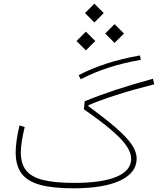

<svg xmlns="http://www.w3.org/2000/svg" viewBox="-20 -1020 855 1040"><path d="M85.4 -340.3 113.8 -332Q92.8 -245.1 92.8 -194.3Q92.8 -133.8 120.8 -97.7Q148.9 -61.5 212.4 -45.4Q275.9 -29.3 381.8 -29.3Q532.7 -29.3 611.6 -62.7Q690.4 -96.2 690.4 -159.7Q690.4 -211.9 625.2 -276.9Q560.1 -341.8 434.6 -427.7L438.5 -471.2Q509.8 -501 606.2 -533Q702.6 -564.9 808.6 -593.3L815.4 -563.5Q697.8 -533.7 609.4 -505.1Q521 -476.6 459 -450.2L458.5 -445.3Q549.8 -377.9 607.7 -327.9Q665.5 -277.8 692.9 -238Q720.2 -198.2 720.2 -161.1Q720.2 -84 630.9 -42Q541.5 0 377 0Q264.2 0 195.6 -19.3Q127 -38.6 95.9 -81.3Q64.9 -124 64.9 -194.3Q64.9 -251.5 85.4 -340.3ZM738.3 -719.7 742.7 -695.8Q557.6 -664.1 417.5 -590.8L405.8 -612.8Q545.9 -686 738.3 -719.7ZM549.8 -838.4 600.6 -889.2 651.4 -838.4 600.6 -787.6ZM394.5 -797.9 445.3 -848.6 496.1 -797.9 445.3 -747.1ZM440.4 -949.2 491.2 -1000 542 -949.2 491.2 -898.4Z"/></svg>

Font: Estedad-FD Thin
Style: Regular
Weight: 100
Designer: Amin Abedi
Version: Version 7.3